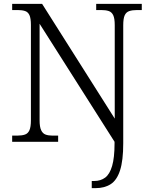

<svg xmlns="http://www.w3.org/2000/svg" viewBox="-20 -734 788 994"><path d="M455 240V203H468Q501 203 524.5 185.5Q548 168 560.5 125Q573 82 573 9V0L185 -611V-111Q185 -77 193 -60Q201 -43 215.5 -37.5Q230 -32 250 -32H281V0H43V-32H71Q94 -32 109.5 -37.5Q125 -43 132.5 -60Q140 -77 140 -111V-605Q140 -639 132.5 -655.5Q125 -672 109.5 -677Q94 -682 72 -682H43V-714H198L574 -120V-604Q574 -639 566 -655.5Q558 -672 542.5 -677Q527 -682 504 -682H478V-714H714V-682H690Q665 -682 649 -676.5Q633 -671 625.5 -654.5Q618 -638 618 -603V8Q618 97 601.5 148Q585 199 553 219.5Q521 240 475 240Z"/></svg>

Font: Noto Serif Khmer Light
Style: Regular
Weight: 300
Version: Version 2.003